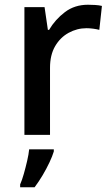

<svg xmlns="http://www.w3.org/2000/svg" viewBox="-20 -569 467 810"><path d="M351 -549Q365 -549 381.5 -548Q398 -547 410 -544L399 -443Q388 -446 373 -448Q358 -450 345 -450Q305 -450 269.5 -430.5Q234 -411 212.5 -374Q191 -337 191 -283V0H83V-539H168L182 -443H187Q213 -487 254 -518Q295 -549 351 -549ZM207 70Q201 90 188.5 116.5Q176 143 160 170Q144 197 126 221H65V209Q73 191 80.5 164.5Q88 138 94.5 110Q101 82 103 61H207Z"/></svg>

Font: Noto Sans Nag Mundari Medium
Style: Regular
Weight: 500
Version: Version 1.000